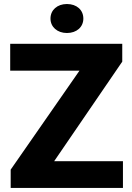

<svg xmlns="http://www.w3.org/2000/svg" viewBox="-20 -927 650 947"><path d="M247.1 -131.8 583 -623V-710.9H30.3V-578.6H372.1L32.7 -90.3V0H586.4V-131.8ZM229 -835.4C229 -793.9 262.7 -764.2 310.1 -764.2C358.4 -764.2 391.1 -793.9 391.1 -835.4C391.1 -877.9 358.4 -907.2 310.1 -907.2C262.7 -907.2 229 -877.9 229 -835.4Z"/></svg>

Font: Vazirmatn Black
Style: Regular
Weight: 900
Designer: Saber Rastikerdar
Foundry: Saber Rastikerdar
Version: Version 33.003